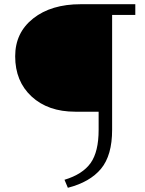

<svg xmlns="http://www.w3.org/2000/svg" viewBox="-20 -678 687 911"><path d="M622 -658V-607H512V-62Q512 59 459.5 122.5Q407 186 302 213L286 175Q372 149 410 95.5Q448 42 448 -62V-148H337Q208 -148 130 -220Q52 -292 52 -411Q52 -523 137.5 -590.5Q223 -658 363 -658Z"/></svg>

Font: EauTestInfant Semilight
Style: Italic
Weight: 300
Italic angle: -12°
Designer: Christian Thalmann (Catharsis Fonts)
Version: Version 0.001;PS 000.001;hotconv 1.0.88;makeotf.lib2.5.64775